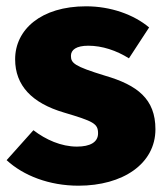

<svg xmlns="http://www.w3.org/2000/svg" viewBox="-20 -571 524 609"><path d="M253 -551C110 -551 28 -477 28 -383C28 -300 81 -244 183 -214C277 -186 291 -179 291 -148C291 -120 266 -106 224 -106C174 -106 125 -128 86 -158L1 -63C54 -14 136 18 229 18C369 18 473 -51 473 -161C473 -257 416 -301 313 -331C215 -361 205 -371 205 -394C205 -413 222 -426 260 -426C304 -426 349 -411 389 -386L453 -484C404 -525 331 -551 253 -551Z"/></svg>

Font: Fira Sans ExtraBold
Style: Regular
Weight: 800
Designer: bBox Type GmbH & Carrois Corporate GbR & Edenspiekermann AG
Foundry: bBox Type GmbH & Carrois Corporate GbR & Edenspiekermann AG
Version: Version 4.300;PS 004.300;hotconv 1.0.88;makeotf.lib2.5.64775